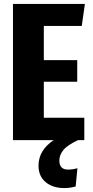

<svg xmlns="http://www.w3.org/2000/svg" viewBox="-20 -713 472 977"><path d="M203 -114H409V0H377Q322 26 302 51Q282 76 282 104Q282 150 326 150Q349 150 374 143L365 236Q336 244 307 244Q249 244 212.5 214Q176 184 176 130Q176 52 253 0H46V-693H412L396 -581H203V-407H373V-297H203Z"/></svg>

Font: Fira Sans Extra Condensed
Style: Bold
Weight: 700
Width: 1
Designer: Carrois Corporate & Edenspiekermann AG
Foundry: Carrois Corporate GbR & Edenspiekermann AG
Version: Version 4.203